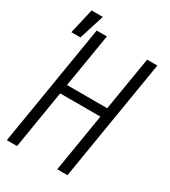

<svg xmlns="http://www.w3.org/2000/svg" viewBox="-197 -911 894 1009"><g transform="rotate(30 250.0 -406.5)"><path d="M10 0 131 -735H193L139 -409H383L437 -735H499L378 0H316L374 -353H130L72 0ZM20 -661 55 -813H123L75 -661Z"/></g></svg>

Font: Iosevka Curly Light
Style: Italic
Weight: 300
Italic angle: -9°
Monospace: yes
Designer: Belleve Invis
Foundry: Belleve Invis
Version: Version 22.1.2; ttfautohint (v1.8.4)